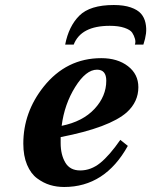

<svg xmlns="http://www.w3.org/2000/svg" viewBox="-20 -734 603 766"><path d="M552 -556H518Q522 -566 518.5 -579Q515 -592 507.5 -603.5Q500 -615 476.5 -623Q453 -631 418 -631Q303 -631 274 -556H240Q254 -629 296.5 -671.5Q339 -714 434 -714Q474 -714 501.5 -704.5Q529 -695 542.5 -679.5Q556 -664 560.5 -642.5Q565 -621 562.5 -600.5Q560 -580 552 -556ZM73 -161Q73 -286 154 -388Q245 -502 384 -502Q449 -502 490.5 -470Q532 -438 532 -386Q532 -328 486 -286Q417 -225 222 -187V-163Q222 -117 240.5 -85.5Q259 -54 300 -54Q343 -54 380 -84Q417 -114 460 -176L490 -152Q399 12 236 12Q206 12 179.5 4Q153 -4 128 -22.5Q103 -41 88 -76.5Q73 -112 73 -161ZM226 -232Q310 -249 357 -299.5Q404 -350 404 -412Q404 -456 367 -456Q323 -456 280 -387Q237 -318 226 -232Z"/></svg>

Font: Heuristica
Style: Bold Italic
Weight: 700
Italic angle: -13°
Version: Version 1.0.2